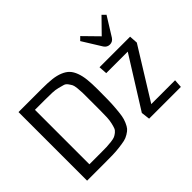

<svg xmlns="http://www.w3.org/2000/svg" viewBox="-143 -1122 1440 1440"><g transform="rotate(-45 577.0 -401.5)"><path d="M81.1 0ZM621.6 -427.7Q621.6 -360.8 620.8 -317.6Q620.1 -274.4 616.2 -229.2Q612.3 -184.1 607.9 -157.7Q603.5 -131.3 591.6 -103.8Q579.6 -76.2 568.1 -62.7Q556.6 -49.3 533.2 -35.2Q509.8 -21 487.3 -16.1Q464.8 -11.2 426.5 -6.3Q388.2 -1.5 351.3 -0.7Q314.5 0 257.8 0H81.1V-727.5H333Q394.5 -727.5 437 -722.4Q479.5 -717.3 512.9 -703.4Q546.4 -689.5 566.4 -668.5Q586.4 -647.5 599.4 -612.5Q612.3 -577.6 616.9 -534.2Q621.6 -490.7 621.6 -427.7ZM523.4 -426.3Q523.4 -471.2 523.2 -491Q522.9 -510.7 519.8 -540.5Q516.6 -570.3 511 -581.3Q505.4 -592.3 493.2 -609.4Q481 -626.5 464.6 -631.1Q448.2 -635.7 421.6 -642.8Q395 -649.9 362.3 -651.1Q329.6 -652.3 282.7 -652.3H180.2V-74.7H297.4Q339.4 -74.7 362.8 -75.4Q386.2 -76.2 413.6 -79.6Q440.9 -83 453.9 -88.6Q466.8 -94.2 481.9 -106.2Q497.1 -118.2 502.9 -133.5Q508.8 -148.9 514.6 -174.1Q520.5 -199.2 522 -229.5Q523.4 -259.8 523.4 -302.7ZM730.5 0ZM1075.7 0H738.8L730.5 -68.8L981 -468.8H752.9L748.5 -535.6H1072.8L1077.1 -468.8L827.6 -65.9H1080.1ZM811.5 -803.2 924.3 -688 1037.1 -803.2 1064 -776.9 970.2 -626Q953.1 -600.6 924.3 -600.6Q895.5 -600.6 878.4 -626L784.7 -776.9Z"/></g></svg>

Font: Coda
Style: Regular
Weight: 400
Designer: vernon adams
Foundry: vernon adams
Version: Version 2.000; ttfautohint (v0.8) -r 50 -G 200 -x